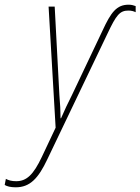

<svg xmlns="http://www.w3.org/2000/svg" viewBox="-135 -555 598 818"><path d="M-68 243C-8 243 28 206 67 123L324 -414C360 -490 375 -510 412 -510C425 -510 435 -507 443 -503V-529C435 -532 426 -535 413 -535C362 -535 338 -503 302 -425L172 -151C155 -118 138 -81 125 -51H123C123 -80 121 -116 118 -150L98 -527H72L102 -11L43 114C7 190 -22 217 -66 217C-86 217 -99 213 -110 207L-115 233C-105 239 -90 243 -68 243Z"/></svg>

Font: Noto Sans Condensed Thin
Style: Italic
Weight: 100
Width: 3
Italic angle: -12°
Designer: Monotype Design Team
Foundry: Monotype Imaging Inc.
Version: Version 2.013